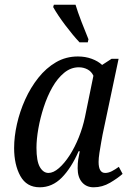

<svg xmlns="http://www.w3.org/2000/svg" viewBox="-20 -786 550 816"><path d="M149 10Q93 10 66.5 -38Q40 -86 40 -157Q40 -205 52 -258.5Q64 -312 87 -363Q110 -414 143 -455.5Q176 -497 218 -521.5Q260 -546 311 -546Q343 -546 370 -536Q397 -526 414 -510L454 -536H484L416 -214Q414 -203 410 -181Q406 -159 402.5 -136Q399 -113 399 -98Q399 -51 427 -51Q441 -51 455.5 -58.5Q470 -66 485 -77L501 -47Q481 -29 448 -9.5Q415 10 378 10Q347 10 328.5 -11.5Q310 -33 310 -71Q310 -93 312.5 -108.5Q315 -124 319 -143H314Q283 -72 242.5 -31Q202 10 149 10ZM186 -51Q207 -51 230.5 -71.5Q254 -92 276 -126Q298 -160 315 -202.5Q332 -245 341 -288L377 -464Q369 -482 352 -491Q335 -500 315 -500Q281 -500 252.5 -476.5Q224 -453 202.5 -415Q181 -377 166 -331Q151 -285 143 -239.5Q135 -194 135 -158Q135 -101 149.5 -76Q164 -51 186 -51ZM318 -606Q289 -637 257 -679.5Q225 -722 206 -756L209 -766H301Q310 -736 326.5 -693Q343 -650 356 -619L353 -606Z"/></svg>

Font: Noto Serif Condensed
Style: Italic
Weight: 400
Width: 3
Italic angle: -12°
Designer: Monotype Design Team
Foundry: Monotype Imaging Inc.
Version: Version 2.014; ttfautohint (v1.8.4.7-5d5b)